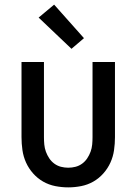

<svg xmlns="http://www.w3.org/2000/svg" viewBox="-20 -798 590 830"><path d="M275 12Q247 12 219 6.5Q191 1 166.5 -13Q142 -27 123 -48.5Q104 -70 92.5 -95.5Q81 -121 77 -149Q73 -177 73 -205V-530H170V-205Q170 -189 171.5 -173Q173 -157 178.5 -142Q184 -127 193 -113.5Q202 -100 215 -90.5Q228 -81 243.5 -77Q259 -73 275 -73Q291 -73 306.5 -77Q322 -81 335 -90.5Q348 -100 357 -113.5Q366 -127 371.5 -142Q377 -157 378.5 -173Q380 -189 380 -205V-530H477V-205Q477 -177 473 -149Q469 -121 457.5 -95.5Q446 -70 427 -48.5Q408 -27 383.5 -13Q359 1 331 6.5Q303 12 275 12ZM289 -587 147 -722 214 -778 343 -633Z"/></svg>

Font: Lode Dark Term
Style: Bold
Weight: 700
Monospace: yes
Designer: Belleve Invis
Foundry: Belleve Invis
Version: Version 29.2.0